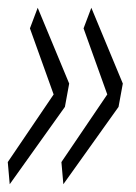

<svg xmlns="http://www.w3.org/2000/svg" viewBox="-29 -517 349 494"><path d="M-9 -100 109 -274 48 -444 68 -497 149 -302 138 -242 -4 -43ZM129 -100 247 -274 186 -444 206 -497 287 -302 276 -242 134 -43Z"/></svg>

Font: Georama Condensed Light
Style: Italic
Weight: 300
Width: 3
Italic angle: -9°
Designer: Jean-Baptiste Levee
Foundry: Production Type
Version: Version 1.000